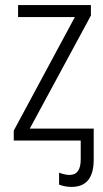

<svg xmlns="http://www.w3.org/2000/svg" viewBox="-20 -552 406 754"><path d="M337 -532H51V-485H274L34 -39V0H297V74Q297 135 253 135Q235 135 212 126V173Q235 182 261 182Q348 182 348 75V-47H97L337 -491Z"/></svg>

Font: Noto Sans UI SemiCondensed Light
Style: Regular
Weight: 300
Width: 4
Designer: Monotype Design Team
Foundry: Monotype Imaging Inc.
Version: Version 1.901